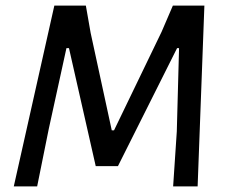

<svg xmlns="http://www.w3.org/2000/svg" viewBox="-20 -662 812 682"><path d="M706 -642 682 0H595L608 -195L616 -491H609L399 -72H320L225 -491H216L153 -203L112 0H29L173 -642H285L302 -545L377 -199H385L554 -549L594 -642Z"/></svg>

Font: Alegreya Sans Medium
Style: Italic
Weight: 500
Italic angle: -7°
Designer: Juan Pablo del Peral
Foundry: Huerta Tipografica
Version: Version 2.007